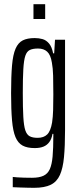

<svg xmlns="http://www.w3.org/2000/svg" viewBox="-20 -700 375 918"><path d="M143 198Q128 198 111.5 197.5Q95 197 77 196.5Q59 196 41 195V146Q49 147 63 148Q77 149 95.5 149.5Q114 150 133 150Q167 150 187.5 140.5Q208 131 218 109Q228 87 231.5 48Q235 9 235 -52V-60H231Q227 -36 216 -21Q205 -6 188 1Q171 8 146 8Q110 8 88 -4Q66 -16 54 -44.5Q42 -73 37.5 -124.5Q33 -176 33 -254Q33 -335 37.5 -387Q42 -439 54.5 -467.5Q67 -496 89 -507Q111 -518 146 -518Q166 -518 183.5 -513Q201 -508 214.5 -492Q228 -476 234 -445H239L243 -510H291V-78Q291 -2 286 51Q281 104 266.5 136.5Q252 169 222.5 183.5Q193 198 143 198ZM160 -41Q189 -41 205.5 -57Q222 -73 229 -114Q233 -140 234 -173.5Q235 -207 235 -248Q235 -301 234 -338Q233 -375 228 -401Q222 -438 205.5 -453Q189 -468 162 -468Q137 -468 122.5 -461Q108 -454 101 -433Q94 -412 91.5 -369Q89 -326 89 -255Q89 -184 91.5 -141Q94 -98 101 -77Q108 -56 122 -48.5Q136 -41 160 -41ZM140 -609V-680H196V-609Z"/></svg>

Font: Saira UltraCondensed
Style: Regular
Weight: 400
Width: 1
Designer: Hector Gatti with collaboration of the Omnibus-Type team
Foundry: Omnibus-Type
Version: Version 1.101